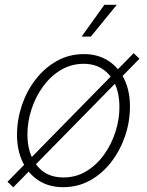

<svg xmlns="http://www.w3.org/2000/svg" viewBox="-20 -779 620 810"><path d="M246.6 10.7Q187 10.7 143.3 -17.3Q99.6 -45.4 75.7 -95.2Q51.8 -145 51.8 -210.4Q51.8 -273.4 72 -334Q92.3 -394.5 129.9 -443.4Q167.5 -492.2 219.2 -521.5Q271 -550.8 334 -550.8Q393.1 -550.8 436.8 -522.7Q480.5 -494.6 504.4 -444.8Q528.3 -395 528.3 -329.6Q528.3 -266.1 507.8 -205.6Q487.3 -145 449.7 -95.9Q412.1 -46.9 360.4 -18.1Q308.6 10.7 246.6 10.7ZM247.6 -30.3Q300.8 -30.3 344.2 -56.6Q387.7 -83 418.9 -126.5Q450.2 -169.9 467 -222.7Q483.9 -275.4 483.9 -328.1Q483.9 -381.3 466.3 -422.1Q448.7 -462.9 414.8 -486.3Q380.9 -509.8 333 -509.8Q280.8 -509.8 237.5 -484.1Q194.3 -458.5 162.6 -415.5Q130.9 -372.6 113.3 -319.3Q95.7 -266.1 95.7 -211.4Q95.7 -131.8 135.5 -81.1Q175.3 -30.3 247.6 -30.3ZM36.1 11.2 11.7 -12.2 543.9 -554.7 568.4 -531.2ZM324.2 -624.5 420.4 -758.8H472.7L363.3 -624.5Z"/></svg>

Font: Inter 16pt ExtraLight
Style: Italic
Weight: 250
Italic angle: -9.3988°
Version: Version 4.001;git-66647c0bb